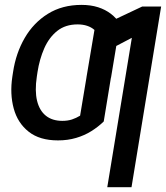

<svg xmlns="http://www.w3.org/2000/svg" viewBox="-20 -573 689 797"><path d="M238.8 -71.3Q261.2 -71.3 278.8 -77.1Q296.4 -83 312.5 -92.8L341.8 -268.6H443.4L410.6 -68.8Q387.7 -46.4 359.1 -28.6Q330.6 -10.7 295.9 -0.5Q261.2 9.8 220.7 9.8Q144.5 9.8 98.9 -26.4Q53.2 -62.5 36.9 -122.8Q20.5 -183.1 31.2 -254.4L34.2 -273.9Q45.9 -352.1 82.5 -415.3Q119.1 -478.5 178.7 -515.6Q238.3 -552.7 318.4 -552.7Q356.4 -552.7 387 -543Q417.5 -533.2 440.4 -515.6Q463.4 -498 478 -474.1L440.9 -251L338.9 -252L372.1 -448.7Q359.4 -460 341.8 -465.8Q324.2 -471.7 302.2 -471.7Q251.5 -471.7 217.5 -444.6Q183.6 -417.5 163.8 -372.6Q144 -327.6 135.7 -273.9L132.8 -254.4Q124 -195.8 133.8 -155Q143.6 -114.3 170.2 -92.8Q196.8 -71.3 238.8 -71.3ZM648.9 -545.9 525.9 204.1H425.3L527.3 -416L409.7 -354.5L430.7 -480L570.3 -545.9Z"/></svg>

Font: Adwaita Sans
Style: Italic
Weight: 400
Italic angle: -9.39999°
Designer: Rasmus Andersson
Foundry: rsms
Version: Version 4.001;git-9221beed3